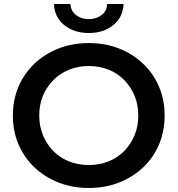

<svg xmlns="http://www.w3.org/2000/svg" viewBox="-20 -924 882 954"><path d="M422 10Q340 10 271 -17Q202 -44 151 -92.5Q100 -141 72 -206.5Q44 -272 44 -350Q44 -428 72 -493.5Q100 -559 151 -607.5Q202 -656 271 -683Q340 -710 421 -710Q503 -710 571.5 -683Q640 -656 691 -607.5Q742 -559 770 -493.5Q798 -428 798 -350Q798 -272 770 -206Q742 -140 691 -92Q640 -44 571.5 -17Q503 10 422 10ZM421 -104Q474 -104 519 -122Q564 -140 597 -173.5Q630 -207 648.5 -251.5Q667 -296 667 -350Q667 -404 648.5 -448.5Q630 -493 597 -526.5Q564 -560 519 -578Q474 -596 421 -596Q368 -596 323.5 -578Q279 -560 245.5 -526.5Q212 -493 193.5 -448.5Q175 -404 175 -350Q175 -297 193.5 -252Q212 -207 245 -173.5Q278 -140 323 -122Q368 -104 421 -104ZM421 -760Q348 -760 299.5 -799Q251 -838 248 -904H330Q332 -869 358 -849Q384 -829 421 -829Q458 -829 484.5 -849Q511 -869 512 -904H594Q591 -838 542.5 -799Q494 -760 421 -760Z"/></svg>

Font: Montserrat Thin SemiBold
Style: Regular
Weight: 600
Version: Version 9.000